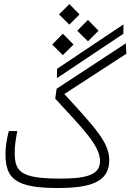

<svg xmlns="http://www.w3.org/2000/svg" viewBox="-20 -916 637 937"><path d="M263.2 1.5C417.5 1.5 513.2 -26.4 513.2 -133.3C513.2 -218.8 450.2 -287.1 293.9 -457L596.7 -653.8L594.2 -704.6L256.3 -482.9L249.5 -434.6C385.3 -287.1 468.3 -205.1 468.3 -128.9C468.3 -57.6 388.2 -44.4 272.9 -44.4C77.6 -44.4 51.8 -79.6 51.8 -172.9C51.8 -203.1 56.2 -233.9 64.5 -276.4H22.9C12.2 -234.4 6.8 -198.7 6.8 -163.1C6.8 -41.5 59.1 1.5 263.2 1.5ZM257.8 -534.7 582 -751 582.5 -796.9 258.3 -580.1ZM286.6 -647 338.9 -698.7 286.6 -751.5 234.9 -698.7ZM409.2 -714.4 460.9 -766.1 409.2 -818.8 356.9 -766.1ZM318.4 -795.9 368.2 -845.7 318.4 -896 268.1 -845.7Z"/></svg>

Font: Cascadia Mono PL ExtraLight
Style: Regular
Weight: 200
Monospace: yes
Designer: Aaron Bell
Foundry: Saja Typeworks
Version: Version 2404.023